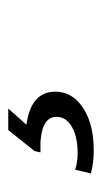

<svg xmlns="http://www.w3.org/2000/svg" viewBox="89 -132 247 465"><g transform="rotate(-90 212.5 100.5)"><path d="M182 -3 143 41Q223 52 223 111Q223 152 184 178Q145 204 81 204Q49 204 25 197L34 159Q52 165 74 165Q114 165 138 151Q162 137 162 114Q162 72 76 75L79 61L130 -3Z"/></g></svg>

Font: Nacelle Light
Style: Italic
Weight: 300
Italic angle: -12°
Designer: Sora Sagano
Foundry: Sora Sagano
Version: Version 1.000;FEAKit 1.0